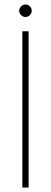

<svg xmlns="http://www.w3.org/2000/svg" viewBox="-20 -839 228 859"><path d="M66 -791Q66 -802 74.5 -810.5Q83 -819 94 -819Q105 -819 113.5 -810.5Q122 -802 122 -791Q122 -780 113.5 -771.5Q105 -763 94 -763Q83 -763 74.5 -771.5Q66 -780 66 -791ZM80 -699H108V0H80Z"/></svg>

Font: Prompt Thin
Style: Regular
Weight: 250
Designer: Katatrad Team
Foundry: CadsonDemak
Version: Version 1.001